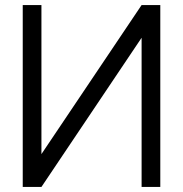

<svg xmlns="http://www.w3.org/2000/svg" viewBox="-20 -740 724 760"><path d="M614.5 0H540.5V-590.5L144 0H70V-720H144V-130L540.5 -720H614.5Z"/></svg>

Font: Cns Manrope
Style: Regular
Weight: 400
Designer: Mikhail Sharanda
Foundry: Mikhail Sharanda
Version: Version 4.504